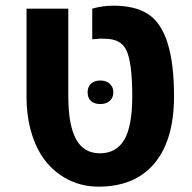

<svg xmlns="http://www.w3.org/2000/svg" viewBox="-20 -660 689 689"><path d="M387.2 -639.6Q463.9 -639.6 509.8 -610.4Q604.5 -551.3 604.5 -314.9Q604.5 -157.7 534.4 -74Q464.4 9.8 333.5 9.8Q279.3 9.8 232.4 -11.7Q185.5 -33.2 150.4 -73.5Q115.2 -113.8 95.2 -175.8Q75.2 -237.8 75.2 -314.9V-628.9H225.1V-314.9Q225.1 -211.9 252.7 -160.9Q280.3 -109.9 338.6 -109.9Q397 -109.9 425.8 -158.2Q454.6 -206.5 454.6 -314.9Q454.6 -418.9 438.5 -467.3Q425.3 -508.3 385.7 -517.6Q369.1 -521.5 342.3 -521.5L311 -519V-628.9Q346.7 -639.6 387.2 -639.6ZM294.4 -328.6Q294.4 -348.6 306.6 -359.9Q318.8 -371.1 340.1 -371.1Q361.3 -371.1 374 -359.4Q386.7 -347.7 386.7 -328.6Q386.7 -309.6 374 -298.1Q361.3 -286.6 339.8 -286.6Q318.4 -286.6 306.4 -297.6Q294.4 -308.6 294.4 -328.6Z"/></svg>

Font: Open Sans Hebrew
Style: Bold
Weight: 700
Foundry: Ascender Corporation, Yanek Iontef
Version: Version 2.001;PS 002.001;hotconv 1.0.70;makeotf.lib2.5.58329